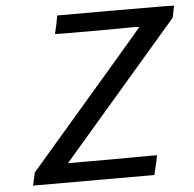

<svg xmlns="http://www.w3.org/2000/svg" viewBox="-51 -745 803 796"><g transform="rotate(-5 351.0 -347.0)"><path d="M67 -54Q551 -615 551 -617Q543 -618 517 -618Q510 -618 463 -617.5Q416 -617 376 -617Q200 -617 200 -618Q200 -619 209 -657L216 -694H459Q702 -694 702 -692Q702 -689 697 -667L692 -643L449 -361L207 -80H392Q493 -81 577 -81Q577 -70 560 -2V0H55V-2Q67 -53 67 -54Z"/></g></svg>

Font: KaTeX_SansSerif
Style: Italic
Weight: 400
Version: Version 1.1; ttfautohint (v1.3)